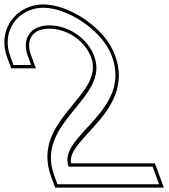

<svg xmlns="http://www.w3.org/2000/svg" viewBox="-236 -815 766 871"><path d="M-109.5 -560 -94.8 -520H-174.8L-189.5 -560C-233 -678 -150.3 -779 -40.1 -780C71.4 -780 229.7 -676 271.5 -560C364.8 -307 22.9 -201 75.2 -59H416.2H456.2L485.7 21H445.7H24.7L10 -19C-80 -263 263.3 -368 191.5 -560C161.6 -641 76.4 -699 -10.6 -700C-96.5 -700 -139.4 -641 -109.5 -560ZM-95.4 -565.2C-101.3 -581.1 -104 -595.8 -104 -608.7C-104 -654 -72.3 -685 -10.7 -685C70 -684.1 149.8 -629.6 177.4 -554.7C242.3 -381.3 -99.6 -272.9 -4.1 -13.8L14.3 36H507.3L466.7 -74H86.4C62.2 -186.3 379.8 -309.6 285.6 -565.1C241.3 -688.1 78.5 -795 -40.2 -795C-62.5 -794.8 -83.6 -790.9 -103.1 -783.7C-189.2 -752.3 -241.9 -658.6 -203.6 -554.8L-185.2 -505H-73.2Z"/></svg>

Font: Nordica Plus
Style: NordicaClassicLightConOpOblOl
Weight: 300
Version: Version 1.01